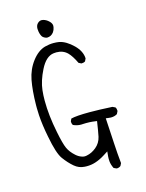

<svg xmlns="http://www.w3.org/2000/svg" viewBox="-124 -903 748 985"><g transform="rotate(-15 250.0 -410.5)"><path d="M245.1 -775.9Q246.1 -780.3 246.1 -784.2Q246.1 -795.9 236.3 -806.6L233.4 -809.6Q220.2 -822.8 203.1 -827.1Q199.2 -828.1 194.8 -828.1Q183.6 -828.1 173.6 -818.1Q163.6 -808.1 163.6 -790.5Q163.6 -785.6 165 -776.1Q166.5 -766.6 169.9 -757.8Q173.8 -748 178.2 -744.1Q188.5 -735.4 200.2 -733.9Q222.2 -734.4 235.4 -752.4Q242.7 -762.7 245.1 -775.9ZM369.6 6.3Q370.6 6.8 374 6.8Q377.4 6.8 382.6 5.1Q387.7 3.4 392.6 -0.5L399.4 -14.2Q394 -67.4 391.1 -121.6Q388.2 -175.8 383.3 -256.3L398.9 -254.4Q404.8 -253.4 410.2 -253.4Q429.7 -253.4 443.8 -262.2L450.7 -275.9Q451.2 -277.3 451.2 -278.3Q451.2 -289.6 445.8 -297.4L431.2 -304.2Q361.3 -308.1 311.5 -308.1Q240.7 -308.1 212.4 -300.8L206.5 -288.6Q206.1 -287.1 206.1 -283.9Q206.1 -280.8 207.3 -276.1Q208.5 -271.5 211.4 -267.1Q231 -257.8 252.9 -257.8Q256.3 -257.8 263.4 -258.3Q270.5 -258.8 278.6 -258.8Q286.6 -258.8 297.1 -258.5Q307.6 -258.3 336.4 -254.4Q328.6 -201.7 322.8 -174.3Q315.4 -142.1 290.5 -121.6Q266.6 -102.1 240.7 -97.2Q235.4 -95.7 228 -95.7Q220.7 -95.7 211.9 -99.1Q197.3 -104 183.6 -116.2Q158.2 -138.7 147 -163.6Q135.7 -188.5 123 -252.9Q104 -346.2 104 -424.3Q104 -453.6 106.9 -480Q112.3 -528.3 140.1 -583.5Q169.9 -643.1 211.4 -647.9Q218.8 -648.9 225.6 -648.9Q261.2 -648.9 284.2 -626Q302.7 -607.4 321.8 -567.4L334.5 -561Q335.9 -560.5 336.9 -560.5Q348.1 -560.5 356 -565.9L362.8 -580.1Q361.3 -618.7 326.7 -652.8Q289.6 -689 253.9 -696.3Q239.3 -698.7 224.1 -698.7Q201.7 -698.7 177.7 -692.4Q139.6 -681.6 108.2 -640.4Q76.7 -599.1 66.4 -545.4Q56.2 -491.7 55.2 -415Q55.2 -411.1 55.2 -398.2Q55.2 -385.3 56.6 -359.9Q60.1 -306.2 72.8 -242.7Q90.3 -148.9 112.8 -118.7Q135.7 -87.4 161.1 -65.9Q184.6 -45.9 214.4 -44.4Q219.7 -43.9 225.6 -43.9Q250 -43.9 271.5 -50.8Q297.9 -59.1 323.7 -75.7L346.7 -90.3L344.2 -63Q343.8 -57.1 343.8 -51.3Q343.8 -45.4 344.5 -37.6Q345.2 -29.8 348.1 -19.8Q351.1 -9.8 356 0Z"/></g></svg>

Font: NaikaiFont
Style: ExtraLight
Weight: 200
Version: Version 1.89